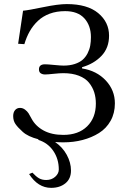

<svg xmlns="http://www.w3.org/2000/svg" viewBox="-20 -678 618 931"><path d="M121.1 166 137.2 159.2Q154.3 177.7 168.9 186.3Q183.6 194.8 204.1 194.8Q230 194.8 247.6 179.2Q265.1 163.6 265.1 144Q265.1 92.8 238.3 53.5Q211.4 14.2 165 0L167 -2.4Q115.2 -15.6 89.8 -39.1Q65.9 -60.5 54.9 -76.7Q43.9 -92.8 43.9 -115.2Q43.9 -133.3 53 -144Q62 -154.8 77.1 -154.8Q90.3 -154.8 101.3 -146.5Q112.3 -138.2 118.4 -128.7Q124.5 -119.1 132.8 -103Q152.3 -66.4 191.4 -45.2Q230.5 -23.9 287.1 -23.9Q360.4 -23.9 402.6 -65.4Q444.8 -106.9 444.8 -175.8Q444.8 -205.1 437 -230Q429.2 -254.9 411.9 -276.6Q394.5 -298.3 362.5 -310.8Q330.6 -323.2 287.1 -323.2Q269.5 -323.2 240.2 -320.1Q210.9 -316.9 198.2 -316.9Q186.5 -316.9 177.7 -322.5Q168.9 -328.1 168.9 -341.8Q168.9 -366.2 198.2 -366.2Q211.9 -366.2 243.2 -363Q274.4 -359.9 288.1 -359.9Q318.8 -359.9 342.5 -367.7Q366.2 -375.5 380.9 -388.4Q395.5 -401.4 404.8 -419.7Q414.1 -438 417.5 -457Q420.9 -476.1 420.9 -498Q420.9 -553.7 389.2 -588.9Q357.4 -624 295.9 -624Q254.4 -624 220.9 -611.6Q187.5 -599.1 163.8 -576.7Q140.1 -554.2 124.3 -526.4Q108.4 -498.5 98.1 -463.9L67.9 -465.8L91.8 -626Q118.2 -628.4 189.9 -643.3Q261.7 -658.2 304.2 -658.2Q403.3 -658.2 456.1 -614.5Q508.8 -570.8 508.8 -504.9Q508.8 -445.8 472.2 -407.2Q435.5 -368.7 377.9 -352.1V-346.2Q448.7 -335 492.9 -287.8Q537.1 -240.7 537.1 -176.8Q537.1 -129.4 516.4 -92.3Q495.6 -55.2 460 -33Q424.3 -10.7 380.6 0.7Q336.9 12.2 288.1 12.2Q266.6 12.2 247.1 10.7Q283.2 35.2 303.7 72.8Q324.2 110.4 324.2 148.9Q324.2 189 297.1 210.9Q270 232.9 228 232.9Q164.1 232.9 121.1 166Z"/></svg>

Font: Linux Libertine Display G
Style: Regular
Weight: 400
Designer: Philipp H. Poll
Foundry: Philipp H. Poll
Version: Version 5.0.9